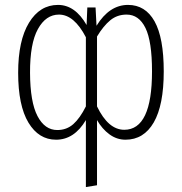

<svg xmlns="http://www.w3.org/2000/svg" viewBox="-20 -552 733 774"><path d="M496.1 -532.2Q565.9 -532.2 603 -466.1Q640.1 -399.9 640.1 -264.2Q640.1 -128.4 599.9 -58.6Q559.6 11.2 485.8 11.2Q450.7 11.2 421.1 -10.5Q391.6 -32.2 371.1 -67.9V194.8L326.2 202.1V-67.9Q279.3 11.2 206.1 11.2Q136.2 11.2 94.7 -57.6Q53.2 -126.5 53.2 -258.8Q53.2 -388.7 96.9 -460.4Q140.6 -532.2 213.9 -532.2Q282.7 -532.2 329.1 -451.2L332 -522H365.2L369.1 -448.2Q420.9 -532.2 496.1 -532.2ZM210.9 -27.8Q248.5 -27.8 275.4 -51.5Q302.2 -75.2 326.2 -123V-401.9Q278.8 -493.2 217.8 -493.2Q165 -493.2 132.8 -434.8Q100.6 -376.5 101.1 -258.8Q101.6 -140.6 131.1 -84.2Q160.6 -27.8 210.9 -27.8ZM481 -28.8Q592.8 -28.8 592.8 -264.2Q592.8 -385.3 566.4 -439.2Q540 -493.2 490.2 -493.2Q452.6 -493.2 424.8 -470.5Q397 -447.8 371.1 -404.8V-123Q416.5 -28.8 481 -28.8Z"/></svg>

Font: Fira Sans Compressed ExtraLight
Style: Regular
Weight: 250
Width: 1
Designer: Carrois Corporate & Edenspiekermann AG
Foundry: Carrois Corporate GbR & Edenspiekermann AG
Version: Version 4.203;PS 004.203;hotconv 1.0.88;makeotf.lib2.5.64775